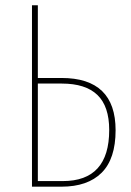

<svg xmlns="http://www.w3.org/2000/svg" viewBox="-20 -701 493 721"><path d="M210.9 -408.2Q414.1 -408.2 414.1 -211.9Q414.1 -104.5 361.6 -52.2Q309.1 0 210.9 0H100.1V-681.2H122.1V-408.2ZM215.8 -21Q390.1 -21 390.1 -212.9Q390.1 -301.8 345.7 -344.5Q301.3 -387.2 211.9 -387.2H122.1V-21Z"/></svg>

Font: Fira Sans Compressed Thin
Style: Regular
Weight: 100
Width: 1
Designer: Carrois Corporate & Edenspiekermann AG
Foundry: Carrois Corporate GbR & Edenspiekermann AG
Version: Version 4.203;PS 004.203;hotconv 1.0.88;makeotf.lib2.5.64775